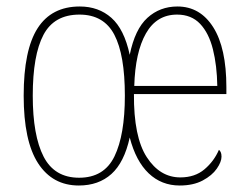

<svg xmlns="http://www.w3.org/2000/svg" viewBox="-20 -562 764 592"><path d="M223 10Q142 10 97.5 -58.5Q53 -127 53 -267Q53 -408 96 -475Q139 -542 226 -542Q284 -542 323.5 -507Q363 -472 380 -393Q396 -472 434.5 -507Q473 -542 527 -542Q597 -542 637.5 -478Q678 -414 678 -293V-272H393Q392 -140 432.5 -77.5Q473 -15 536 -15Q581 -15 610.5 -40Q640 -65 655 -100Q658 -98 660.5 -93Q663 -88 663 -79Q663 -63 648.5 -42Q634 -21 605 -5.5Q576 10 534 10Q478 10 438.5 -27.5Q399 -65 380 -138Q363 -61 323.5 -25.5Q284 10 223 10ZM224 -14Q301 -14 333 -80Q365 -146 365 -267Q365 -393 332.5 -455Q300 -517 225 -517Q147 -517 114 -454.5Q81 -392 81 -267Q81 -144 114.5 -79Q148 -14 224 -14ZM650 -297Q649 -360 636.5 -410Q624 -460 597 -488.5Q570 -517 526 -517Q463 -517 430 -459Q397 -401 394 -297Z"/></svg>

Font: Noto Serif Condensed Thin
Style: Regular
Weight: 100
Width: 3
Designer: Monotype Design Team
Foundry: Monotype Imaging Inc.
Version: Version 2.013; ttfautohint (v1.8.4.7-5d5b)